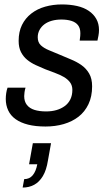

<svg xmlns="http://www.w3.org/2000/svg" viewBox="-20 -558 489 865"><path d="M185 12Q140 12 106.5 3.5Q73 -5 50.5 -21Q28 -37 17 -60.5Q6 -84 6 -112Q6 -125 8 -138.5Q10 -152 14 -163H95Q92 -153 90.5 -143Q89 -133 89 -125Q89 -101 101 -85.5Q113 -70 135 -63Q157 -56 188 -56Q213 -56 234 -62Q255 -68 271.5 -80Q288 -92 297 -110.5Q306 -129 306 -153Q306 -173 295.5 -187Q285 -201 268 -211Q251 -221 229 -229Q207 -237 184 -246Q162 -255 140.5 -265Q119 -275 102 -289Q85 -303 74.5 -323.5Q64 -344 64 -374Q64 -415 79 -445.5Q94 -476 121 -497Q148 -518 183.5 -528Q219 -538 259 -538Q296 -538 327 -531Q358 -524 380 -509Q402 -494 414 -472.5Q426 -451 426 -423Q426 -410 423.5 -397Q421 -384 419 -375H339Q341 -389 341.5 -396Q342 -403 342 -408Q342 -431 331.5 -444.5Q321 -458 301.5 -464Q282 -470 257 -470Q233 -470 213.5 -464.5Q194 -459 180 -448.5Q166 -438 158 -423Q150 -408 150 -390Q150 -367 164 -354Q178 -341 200 -332Q222 -323 248 -312Q273 -301 299 -290.5Q325 -280 346.5 -265Q368 -250 381.5 -227Q395 -204 395 -169Q395 -123 378.5 -88.5Q362 -54 333.5 -32Q305 -10 267 1Q229 12 185 12ZM82 287 89 249Q113 249 127.5 231.5Q142 214 148 182H111L128 87H210L196 165Q189 209 173 235.5Q157 262 134 274.5Q111 287 82 287Z"/></svg>

Font: Archivo SemiCondensed
Style: Italic
Weight: 400
Width: 4
Italic angle: -10°
Designer: Hector Gatti
Foundry: Omnibus-Type
Version: Version 2.001